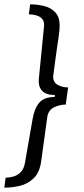

<svg xmlns="http://www.w3.org/2000/svg" viewBox="-43 -706 385 885"><path d="M-23 159 -17 113Q1 113 19.5 107.5Q38 102 52.5 87.5Q67 73 72 45L107 -156Q115 -205 137.5 -232Q160 -259 209 -259L210 -268Q169 -268 151 -287.5Q133 -307 136 -342L160 -585Q162 -608 151 -619.5Q140 -631 123 -635.5Q106 -640 90 -640L96 -686Q128 -686 159.5 -678.5Q191 -671 211.5 -649.5Q232 -628 232 -587Q232 -578 230.5 -562.5Q229 -547 226 -526.5Q223 -506 219 -480Q215 -454 211 -422Q207 -390 202 -354Q202 -326 223.5 -314.5Q245 -303 271 -303L260 -224Q233 -224 206.5 -211.5Q180 -199 175 -167L147 36Q140 89 112.5 115.5Q85 142 48.5 150.5Q12 159 -23 159Z"/></svg>

Font: Chivo Medium Light
Style: Italic
Weight: 300
Italic angle: -8.05°
Version: Version 2.002